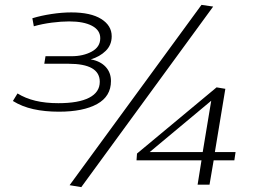

<svg xmlns="http://www.w3.org/2000/svg" viewBox="-20 -759 1052 789"><path d="M33 -344 52 -375Q84 -355 125.5 -345Q167 -335 220 -335Q303 -335 346.5 -357.5Q390 -380 390 -423Q390 -497 262 -497H162L167 -528H274Q322 -528 357 -547Q392 -566 392 -602Q392 -635 358 -653Q324 -671 264 -671Q232 -671 193 -666Q154 -661 119 -651L113 -684Q149 -695 192 -701.5Q235 -708 273 -708Q353 -708 396 -681Q439 -654 439 -610Q439 -574 414.5 -550Q390 -526 353 -515Q392 -508 414 -484.5Q436 -461 436 -426Q436 -363 379 -331.5Q322 -300 222 -300Q164 -300 117 -310.5Q70 -321 33 -344ZM314 10 266 2 808 -739 856 -732ZM541 -100 543 -128 870 -400 906 -394 863 -134H948L943 -100H858L841 0H792L808 -100ZM595 -134H813L848 -345Z"/></svg>

Font: Georama Expanded Light
Style: Italic
Weight: 300
Width: 7
Italic angle: -9°
Designer: Jean-Baptiste Levee
Foundry: Production Type
Version: Version 1.000